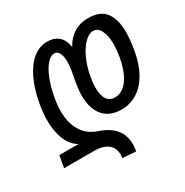

<svg xmlns="http://www.w3.org/2000/svg" viewBox="-219 -700 995 1030"><g transform="rotate(-30 278.5 -185.5)"><path d="M251 163Q251 119.5 221.2 96.5Q191.5 73.5 135.5 73.5H-48.5L-35.5 0H83.5Q41.5 -24.5 21.2 -74.8Q1 -125 1 -192.5Q1 -239.5 10 -289.5Q25 -374.5 54.2 -435.2Q83.5 -496 123.5 -528Q163.5 -560 211 -560Q255.5 -560 281.8 -536.2Q308 -512.5 314 -468Q365.5 -559.5 463.5 -559.5Q539 -559.5 571.8 -516Q604.5 -472.5 604.5 -394Q604.5 -346.5 593 -281Q580 -206.5 549.8 -153.2Q519.5 -100 475.2 -72.2Q431 -44.5 377 -44.5Q305.5 -44.5 266.8 -89.2Q228 -134 228 -216.5Q228 -249 235 -290L247 -356.5Q252.5 -388.5 252.5 -412Q252.5 -447 242.2 -466.8Q232 -486.5 213.5 -486.5Q190.5 -486.5 167.8 -461Q145 -435.5 126 -388.2Q107 -341 96 -277.5Q88.5 -236.5 88.5 -200.5Q88.5 -128 117.8 -78.8Q147 -29.5 203 -9.5Q270.5 12.5 303 50.5Q335.5 88.5 335.5 145.5Q335.5 164 331.5 189L249.5 183Q251 172.5 251 163ZM507 -293Q514.5 -334.5 514.5 -369.5Q514.5 -423 498.5 -454.8Q482.5 -486.5 454.5 -486.5Q427 -486.5 399.8 -459Q372.5 -431.5 351 -384.5Q329.5 -337.5 319.5 -281Q313 -245.5 313 -215Q313 -167.5 330 -143Q347 -118.5 380 -118.5Q425 -118.5 458.8 -164.5Q492.5 -210.5 507 -293Z"/></g></svg>

Font: JuliaMono
Style: Italic
Weight: 400
Italic angle: -9°
Monospace: yes
Designer: cormullion
Foundry: corm
Version: Version 0.057; ttfautohint (v1.8.4)